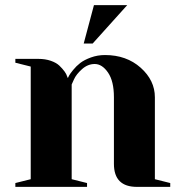

<svg xmlns="http://www.w3.org/2000/svg" viewBox="-20 -730 705 750"><path d="M425 -90V-350Q425 -413 402 -446.5Q379 -480 350 -480Q323 -480 300.5 -460Q278 -440 269 -420L260 -400V-30L320 -15V0H40V-15L100 -30V-470L40 -485V-500H130Q157 -500 178.5 -492.5Q200 -485 212 -473.5Q224 -462 232 -451Q240 -440 242 -432L245 -425Q247 -429 250 -435Q253 -441 265.5 -456.5Q278 -472 293.5 -484Q309 -496 335 -505.5Q361 -515 390 -515Q474 -515 529.5 -465.5Q585 -416 585 -350V-30L645 -15V0H515Q425 0 425 -90ZM347 -710H477L342 -560H307Z"/></svg>

Font: Yeseva One
Style: Regular
Weight: 400
Designer: Jovanny Lemonad
Foundry: Jovanny Lemonad
Version: Version 2.000